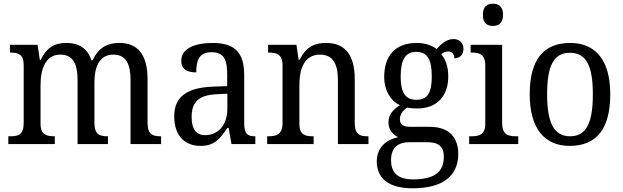

<svg xmlns="http://www.w3.org/2000/svg" viewBox="-20 -778 3367 1037"><path d="M25 0H276V-42H274C233 -42 199 -49 199 -109V-320C199 -406 227 -483 305 -483C374 -483 399 -433 399 -346V0H563V-42H560C519 -42 490 -51 490 -114V-334C490 -413 515 -483 592 -483C660 -483 685 -433 685 -346V0H850V-42H847C806 -42 777 -51 777 -114V-350C777 -487 720 -546 626 -546C566 -546 515 -527 480 -452H474C451 -522 400 -546 340 -546C280 -546 235 -527 200 -455H195L183 -536H34V-494H37C78 -494 108 -485 108 -426V-114C108 -51 79 -42 38 -42H25Z M1063 10C1140 10 1169 -30 1208 -87H1215L1230 0H1359V-42H1356C1314 -42 1299 -58 1299 -114V-373C1299 -500 1242 -546 1128 -546C1032 -546 959 -516 959 -450C959 -406 987 -387 1040 -387C1040 -451 1054 -496 1123 -496C1196 -496 1207 -446 1207 -373V-313L1131 -310C990 -305 921 -256 921 -150C921 -41 982 10 1063 10ZM1088 -48C1038 -48 1015 -83 1015 -145C1015 -223 1048 -264 1150 -269L1208 -272V-191C1208 -106 1161 -48 1088 -48Z M1423 0H1674V-42H1669C1629 -42 1597 -49 1597 -109V-320C1597 -406 1624 -483 1708 -483C1779 -483 1805 -432 1805 -346V0H1970V-42H1965C1924 -42 1896 -51 1896 -114V-350C1896 -487 1839 -546 1742 -546C1680 -546 1634 -527 1598 -455H1593L1581 -536H1428V-494H1433C1473 -494 1506 -485 1506 -426V-114C1506 -51 1472 -42 1431 -42H1423Z M2209 239C2377 239 2455 168 2455 53C2455 -29 2412 -93 2301 -93H2199C2154 -93 2140 -107 2140 -134C2140 -164 2159 -184 2180 -197C2193 -194 2217 -192 2232 -192C2346 -192 2401 -265 2401 -365C2401 -423 2385 -458 2363 -486C2375 -494 2386 -500 2402 -500C2425 -500 2434 -481 2434 -463C2468 -463 2483 -487 2483 -515C2483 -543 2465 -567 2429 -567C2387 -567 2355 -532 2338 -513C2317 -531 2277 -546 2232 -546C2113 -546 2055 -476 2055 -361C2055 -294 2087 -234 2140 -210C2100 -184 2078 -157 2078 -117C2078 -74 2105 -49 2131 -37C2070 -25 2015 15 2015 94C2015 185 2079 239 2209 239ZM2229 -239C2169 -239 2144 -279 2144 -364C2144 -454 2169 -498 2228 -498C2289 -498 2312 -456 2312 -365C2312 -278 2290 -239 2229 -239ZM2211 191C2121 191 2092 147 2092 87C2092 9 2142 -10 2192 -10H2284C2344 -10 2377 8 2377 69C2377 139 2341 191 2211 191Z M2642 -638C2673 -638 2697 -653 2697 -698C2697 -743 2673 -758 2642 -758C2611 -758 2588 -743 2588 -698C2588 -653 2611 -638 2642 -638ZM2514 0H2779V-42H2767C2724 -42 2692 -51 2692 -114V-536H2522V-494H2528C2569 -494 2601 -485 2601 -426V-109C2601 -50 2568 -42 2526 -42H2514Z M3057 10C3201 10 3276 -81 3276 -269C3276 -456 3194 -546 3060 -546C2916 -546 2841 -456 2841 -269C2841 -81 2923 10 3057 10ZM3059 -42C2969 -42 2935 -120 2935 -269C2935 -418 2968 -493 3058 -493C3149 -493 3182 -418 3182 -269C3182 -120 3150 -42 3059 -42Z"/></svg>

Font: Noto Serif Ethiopic SmCn
Style: Regular
Weight: 400
Width: 4
Designer: Monotype Design Team
Foundry: Monotype Imaging Inc.
Version: Version 2.102